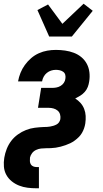

<svg xmlns="http://www.w3.org/2000/svg" viewBox="-32 -796 552 1031"><path d="M232 -600 169 -742 226 -772 303 -668 417 -776 466 -738 354 -600ZM164 215Q139 215 115.5 212Q92 209 70.5 200.5Q49 192 31 177.5Q13 163 2 143Q-9 123 -11 99Q-13 75 -9 51Q-5 27 4 4Q13 -19 28 -39Q43 -59 64 -74Q85 -89 108 -98Q131 -107 155 -110Q179 -113 203 -114Q212 -114 220.5 -114.5Q229 -115 237.5 -116.5Q246 -118 254.5 -120.5Q263 -123 271.5 -127.5Q280 -132 285 -139.5Q290 -147 292 -156Q294 -169 290.5 -181.5Q287 -194 277.5 -202Q268 -210 255.5 -213.5Q243 -217 230 -217H172L189 -324H247Q258 -324 270 -326Q282 -328 293 -334.5Q304 -341 311 -351.5Q318 -362 319 -373Q321 -384 318.5 -394Q316 -404 308 -410Q300 -416 289.5 -418.5Q279 -421 268 -421Q255 -421 242.5 -417Q230 -413 219.5 -404.5Q209 -396 202.5 -384Q196 -372 194 -359H65Q69 -382 78 -404.5Q87 -427 101.5 -447Q116 -467 135 -483.5Q154 -500 176.5 -510Q199 -520 222 -524Q245 -528 268 -528Q293 -528 317.5 -524.5Q342 -521 364.5 -512.5Q387 -504 405 -489Q423 -474 434 -453.5Q445 -433 448 -408.5Q451 -384 447 -359Q445 -344 439.5 -329.5Q434 -315 423.5 -303Q413 -291 399.5 -282.5Q386 -274 372 -267Q388 -257 400.5 -243Q413 -229 420 -211Q427 -193 428 -173.5Q429 -154 426 -133Q424 -120 419.5 -107Q415 -94 408 -82Q401 -70 391 -60Q381 -50 369.5 -41.5Q358 -33 345.5 -27Q333 -21 320 -16.5Q307 -12 294 -8.5Q281 -5 267.5 -3Q254 -1 241 -0.5Q228 0 215 0Q202 0 188.5 1.5Q175 3 162 9Q149 15 140.5 26Q132 37 129 50Q128 60 128.5 69.5Q129 79 133.5 86.5Q138 94 146.5 97.5Q155 101 164 101H177V215Z"/></svg>

Font: Iosevka SS18 Heavy
Style: Italic
Weight: 900
Italic angle: -9°
Monospace: yes
Designer: Belleve Invis
Foundry: Belleve Invis
Version: Version 25.1.1; ttfautohint (v1.8.4)